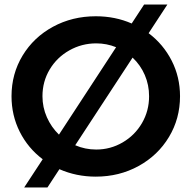

<svg xmlns="http://www.w3.org/2000/svg" viewBox="-20 -775 849 850"><path d="M777 -349Q777 -250 728 -168.5Q679 -87 593.5 -40Q508 7 404 7Q318 7 243 -26L190 55H87L169 -70Q104 -119 67.5 -191.5Q31 -264 31 -349Q31 -448 80 -529Q129 -610 214.5 -656.5Q300 -703 404 -703Q490 -703 563 -671L618 -755H721L638 -628Q703 -579 740 -506.5Q777 -434 777 -349ZM241 -179 494 -566Q452 -583 406 -583Q342 -583 287 -552Q232 -521 200 -467.5Q168 -414 168 -349Q168 -300 187.5 -256Q207 -212 241 -179ZM640 -349Q640 -399 621 -443Q602 -487 567 -520L313 -132Q357 -113 406 -113Q469 -113 523 -144.5Q577 -176 608.5 -230Q640 -284 640 -349Z"/></svg>

Font: Montserrat Medium
Style: Regular
Weight: 500
Designer: Julieta Ulanovsky
Foundry: Julieta Ulanovsky
Version: Version 6.001